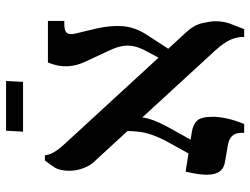

<svg xmlns="http://www.w3.org/2000/svg" viewBox="-116 -571 825 633"><g transform="rotate(90 296.5 -254.5)"><path d="M492 10Q491 0 487 -9.5Q483 -19 475 -30.5Q467 -42 452 -58L89 -453Q63 -480 56.5 -508Q50 -536 50 -551Q50 -579 58 -600.5Q66 -622 76 -647H102V-640Q102 -624 110.5 -603Q119 -582 146 -552L506 -160Q521 -146 528.5 -130.5Q536 -115 539.5 -100.5Q543 -86 543 -71Q543 -39 532 -22Q521 -5 509 10ZM49 0V-54H60Q81 -54 88 -62Q95 -70 91 -89L74 -160Q63 -208 66.5 -248.5Q70 -289 96 -328L152 -414L180 -383L151 -329Q132 -296 130.5 -267.5Q129 -239 147 -201L183 -124Q197 -95 198.5 -64.5Q200 -34 186 0ZM412 -261 367 -306Q367 -317 371.5 -332.5Q376 -348 383.5 -364.5Q391 -381 398 -394L453 -493L495 -480L442 -384Q431 -362 424 -341.5Q417 -321 414.5 -301Q412 -281 412 -261ZM546 -454 418 -474Q391 -478 378 -491.5Q365 -505 365 -544Q365 -563 370.5 -589.5Q376 -616 389 -647H418V-638Q418 -617 429 -606.5Q440 -596 460 -593L512 -584Q534 -581 545 -566.5Q556 -552 556 -524Q556 -511 554 -496Q552 -481 546 -454ZM247 138 250 82H414L411 138Z"/></g></svg>

Font: Noto Serif Hebrew Medium
Style: Regular
Weight: 500
Version: Version 2.003